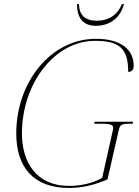

<svg xmlns="http://www.w3.org/2000/svg" viewBox="-20 -915 685 945"><path d="M452 -788C523 -788 574 -830 590 -895H580C558 -840 513 -813 457 -813C400 -813 369 -840 369 -895H359C359 -826 389 -788 452 -788ZM319 10C387 10 446 -5 509 -32L564 -272C570 -299 576 -306 615 -306H633L635 -316H446L444 -306H478C527 -306 537 -299 537 -287C537 -283 537 -280 536 -276L483 -40C442 -15 381 0 320 0C156 0 88 -120 88 -258C88 -504 249 -714 447 -714C568 -714 611 -677 611 -561C629 -561 638 -573 638 -591C638 -676 569 -724 452 -724C230 -724 60 -511 60 -258C60 -93 144 10 319 10Z"/></svg>

Font: Noto Serif Display Thin
Style: Italic
Weight: 100
Italic angle: -12°
Designer: Monotype Design Team
Foundry: Monotype Imaging Inc.
Version: Version 2.009